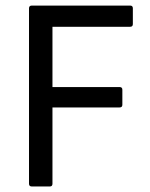

<svg xmlns="http://www.w3.org/2000/svg" viewBox="-20 -675 544 695"><path d="M95.2 0Q85 0 85 -9.8V-645Q85 -654.8 95.2 -654.8H451.2Q460.9 -654.8 460.9 -645V-587.9Q460.9 -578.1 451.2 -578.1H169.9V-359.9H413.1Q422.9 -359.9 422.9 -350.1V-295.9Q422.9 -286.1 413.1 -286.1H169.9V-9.8Q169.9 0 160.2 0Z"/></svg>

Font: Sofia Sans
Style: Regular
Weight: 400
Designer: Botio Nikoltchev, Ani Petrova
Foundry: lettersoup
Version: Version 4.100